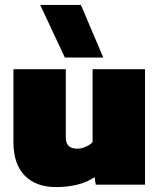

<svg xmlns="http://www.w3.org/2000/svg" viewBox="-20 -758 655 788"><path d="M246.1 -522 145 -737.8H312L403.8 -522ZM210 9.8Q127.4 9.8 81.3 -37.6Q35.2 -85 35.2 -173.8V-474.1H250V-194.8Q250 -170.4 261.7 -159.2Q273.4 -147.9 297.9 -147.9Q314 -147.9 331.5 -155.5Q349.1 -163.1 359.9 -174.8V-474.1H575.2V0H373L368.2 -30.8Q307.1 9.8 210 9.8Z"/></svg>

Font: Kanit ExtraBold
Style: Regular
Weight: 800
Designer: Katatrad Team
Foundry: CadsonDemak
Version: Version 1.000;PS 001.000;hotconv 1.0.88;makeotf.lib2.5.64775